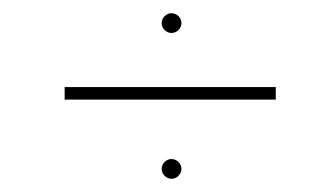

<svg xmlns="http://www.w3.org/2000/svg" viewBox="-20 -529 477 291"><path d="M240 -479C248 -479 255 -486 255 -494C255 -502 248 -509 240 -509C232 -509 225 -502 225 -494C225 -486 232 -479 240 -479ZM240 -258C248 -258 255 -265 255 -273C255 -281 248 -288 240 -288C232 -288 225 -281 225 -273C225 -265 232 -258 240 -258ZM398 -378V-397H78V-378Z"/></svg>

Font: Advent Pro
Style: Thin
Weight: 100
Designer: Andreas Kalpakidis
Foundry: Andreas Kalpakidis
Version: Version 2.002 2007